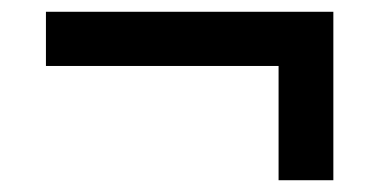

<svg xmlns="http://www.w3.org/2000/svg" viewBox="-20 -369 644 326"><path d="M58 -257H453V-63H546V-349H58Z"/></svg>

Font: Uncut Sans Semibold
Style: Regular
Weight: 600
Designer: Kasper Nordkvist
Foundry: UNCUT.wtf
Version: Version 1.304;Glyphs 3.2 (3246)